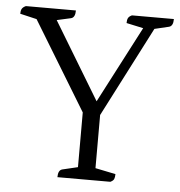

<svg xmlns="http://www.w3.org/2000/svg" viewBox="-48 -687 690 734"><g transform="rotate(5 296.5 -320.5)"><path d="M199 0Q199 -27 215 -31L274 -45V-255L67 -595L3 -610Q3 -622 7 -629Q11 -636 22 -641H214Q214 -614 198 -610L144 -598L323 -302L476 -596L411 -610Q411 -622 414.5 -629Q418 -636 429 -641H590Q590 -614 574 -610L519 -597L341 -251V-47L419 -31Q419 -19 416 -12Q413 -5 402 0Z"/></g></svg>

Font: Petrona Light
Style: Regular
Weight: 300
Designer: Ringo R. Seeber
Foundry: Ringo R. Seeber
Version: Version 2.001; ttfautohint (v1.8.3)